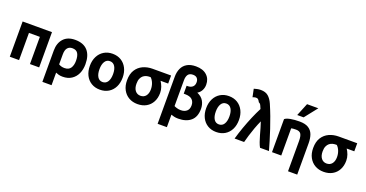

<svg xmlns="http://www.w3.org/2000/svg" viewBox="-41 -1736 5420 2846"><g transform="rotate(20 2669.0 -313.5)"><path d="M523 -539H60V17H206V-412H378V17H523Z M895 28Q977 28 1034.5 -9.5Q1092 -47 1122 -112Q1152 -177 1152 -261Q1152 -401 1085 -475.5Q1018 -550 887 -550Q768 -550 704.5 -479.5Q641 -409 641 -292V202H786V4Q803 12 830.5 20Q858 28 895 28ZM786 -282Q786 -354 814 -386.5Q842 -419 890 -419Q952 -419 977.5 -378Q1003 -337 1003 -261Q1003 -190 973.5 -146Q944 -102 877 -102Q825 -102 786 -127Z M1738 -263Q1738 -347 1705.5 -411Q1673 -475 1615 -510.5Q1557 -546 1479 -546Q1403 -546 1344.5 -510.5Q1286 -475 1253.5 -411Q1221 -347 1221 -263Q1221 -179 1253 -115Q1285 -51 1343.5 -15.5Q1402 20 1479 20Q1557 20 1615.5 -15.5Q1674 -51 1706 -115Q1738 -179 1738 -263ZM1587 -264Q1587 -188 1559 -144Q1531 -100 1479 -100Q1427 -100 1399.5 -144Q1372 -188 1372 -264Q1372 -339 1399.5 -384Q1427 -429 1479 -429Q1531 -429 1559 -384.5Q1587 -340 1587 -264Z M2338 -239Q2338 -289 2321.5 -333.5Q2305 -378 2282 -412H2402V-539H2110Q2028 -539 1960.5 -508Q1893 -477 1852.5 -413.5Q1812 -350 1812 -250Q1812 -164 1846 -101Q1880 -38 1939.5 -4Q1999 30 2076 30Q2155 30 2214 -3.5Q2273 -37 2305.5 -98Q2338 -159 2338 -239ZM2191 -243Q2191 -178 2160.5 -139.5Q2130 -101 2076 -101Q2024 -101 1992.5 -140.5Q1961 -180 1961 -250Q1961 -300 1975 -331.5Q1989 -363 2011 -380.5Q2033 -398 2058.5 -405Q2084 -412 2107 -412H2126Q2156 -384 2173.5 -339Q2191 -294 2191 -243Z M2605 5Q2623 12 2652 19Q2681 26 2718 26Q2843 26 2915.5 -36Q2988 -98 2988 -225Q2988 -292 2957 -347Q2926 -402 2854 -433Q2895 -457 2916.5 -498Q2938 -539 2938 -587Q2938 -681 2876 -737Q2814 -793 2704 -793Q2620 -793 2565.5 -761Q2511 -729 2485 -672Q2459 -615 2459 -541V202H2605ZM2605 -539Q2605 -596 2628 -628.5Q2651 -661 2705 -661Q2749 -661 2770.5 -636.5Q2792 -612 2792 -574Q2792 -525 2763 -500Q2734 -475 2687 -475H2670V-350H2689Q2769 -350 2804 -316Q2839 -282 2839 -225Q2839 -166 2804 -135.5Q2769 -105 2712 -105Q2677 -105 2648 -114Q2619 -123 2605 -131Z M3573 -263Q3573 -347 3540.5 -411Q3508 -475 3450 -510.5Q3392 -546 3314 -546Q3238 -546 3179.5 -510.5Q3121 -475 3088.5 -411Q3056 -347 3056 -263Q3056 -179 3088 -115Q3120 -51 3178.5 -15.5Q3237 20 3314 20Q3392 20 3450.5 -15.5Q3509 -51 3541 -115Q3573 -179 3573 -263ZM3422 -264Q3422 -188 3394 -144Q3366 -100 3314 -100Q3262 -100 3234.5 -144Q3207 -188 3207 -264Q3207 -339 3234.5 -384Q3262 -429 3314 -429Q3366 -429 3394 -384.5Q3422 -340 3422 -264Z M3884 -355Q3899 -313 3913.5 -261.5Q3928 -210 3942.5 -158.5Q3957 -107 3973 -61Q3989 -15 4007 17H4148Q4130 -49 4105.5 -129.5Q4081 -210 4052 -298.5Q4023 -387 3989.5 -476Q3956 -565 3920 -648Q3889 -718 3845 -755.5Q3801 -793 3726 -793Q3695 -793 3667.5 -786.5Q3640 -780 3620 -774L3646 -649Q3669 -658 3691 -661Q3717 -663 3730 -653Q3743 -643 3760 -611Q3780 -604 3792 -582Q3804 -560 3817 -525Q3778 -450 3739.5 -359.5Q3701 -269 3666.5 -172.5Q3632 -76 3606 17H3756Q3769 -33 3787.5 -95Q3806 -157 3830.5 -224Q3855 -291 3884 -355Z M4196 17H4342V-412Q4354 -415 4370.5 -417Q4387 -419 4416 -419Q4473 -419 4494.5 -386Q4516 -353 4516 -274V202H4661V-293Q4661 -370 4640 -427.5Q4619 -485 4568 -517.5Q4517 -550 4426 -550Q4347 -550 4284.5 -538.5Q4222 -527 4196 -504ZM4460 -628 4619 -829H4441L4359 -628Z M5274 -239Q5274 -289 5257.5 -333.5Q5241 -378 5218 -412H5338V-539H5046Q4964 -539 4896.5 -508Q4829 -477 4788.5 -413.5Q4748 -350 4748 -250Q4748 -164 4782 -101Q4816 -38 4875.5 -4Q4935 30 5012 30Q5091 30 5150 -3.5Q5209 -37 5241.5 -98Q5274 -159 5274 -239ZM5127 -243Q5127 -178 5096.5 -139.5Q5066 -101 5012 -101Q4960 -101 4928.5 -140.5Q4897 -180 4897 -250Q4897 -300 4911 -331.5Q4925 -363 4947 -380.5Q4969 -398 4994.5 -405Q5020 -412 5043 -412H5062Q5092 -384 5109.5 -339Q5127 -294 5127 -243Z"/></g></svg>

Font: Repo Bold
Style: Bold
Weight: 700
Designer: Stefan Peev
Foundry: Context Ltd
Version: Version 1.502